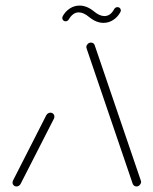

<svg xmlns="http://www.w3.org/2000/svg" viewBox="-20 -672 551 692"><path d="M39.3 0Q33.3 0 29.3 -4.1Q25.2 -8.1 25.2 -14.1Q25.2 -17.8 27 -21.5L147 -257Q149.3 -261.1 153.3 -263.5Q157.4 -265.9 161.9 -265.9Q168.1 -265.9 172.4 -261.3Q176.7 -256.7 175.9 -250.4Q175.9 -248.1 174.4 -244.4L54.1 -8.9Q51.9 -4.8 47.8 -2.4Q43.7 0 39.3 0ZM488.5 -15.6Q487.8 -9.3 483 -4.6Q478.1 0 471.9 0Q467.4 0 463.9 -2.4Q460.4 -4.8 458.5 -8.9L293 -494.8Q291.1 -500 291.1 -503.3Q291.9 -509.6 296.7 -514.1Q301.5 -518.5 307.8 -518.5Q312.6 -518.5 316.1 -516.1Q319.6 -513.7 321.1 -509.6L486.7 -23.7Q488.5 -19.6 488.5 -15.6ZM403.7 -646.3Q408.9 -646.3 412.2 -642.8Q415.6 -639.3 415.6 -634.1Q415.6 -632.6 414.8 -630.9Q414.1 -629.3 413.7 -628.1Q404.1 -610.4 388 -600Q371.9 -589.6 353 -589.6Q326.7 -589.6 301.1 -610.7Q281.1 -627.4 263.7 -627.4Q253 -627.4 244.1 -620.9Q235.2 -614.4 228.5 -603Q224.1 -595.2 216.3 -595.2Q211.1 -595.2 207.8 -598.7Q204.4 -602.2 204.4 -607.4Q204.4 -608.9 205.9 -613.3Q215.6 -631.1 231.7 -641.5Q247.8 -651.9 266.7 -651.9Q293.3 -651.9 318.9 -630.7Q338.9 -614.1 356.3 -614.1Q378.1 -614.1 391.1 -638.5Q395.6 -646.3 403.7 -646.3Z"/></svg>

Font: 26F Galaxy Sans Ultra Light
Style: Italic
Weight: 200
Italic angle: -5°
Designer: C₂₉H₂₅N₃O₅
Version: Version 1.200